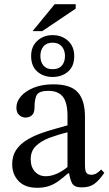

<svg xmlns="http://www.w3.org/2000/svg" viewBox="-20 -886 520 913"><path d="M157 7Q99 7 68.5 -25Q38 -57 38 -105Q38 -145 56.5 -172.5Q75 -200 105.5 -219Q136 -238 171.5 -251Q207 -264 241 -273Q275 -282 301 -290V-334Q301 -399 278.5 -426.5Q256 -454 211 -454Q168 -454 156 -436Q144 -418 144 -373Q144 -350 132.5 -338.5Q121 -327 100 -327Q85 -327 71.5 -338.5Q58 -350 58 -375Q58 -403 79.5 -428Q101 -453 140.5 -469Q180 -485 234 -485Q316 -485 350 -447Q384 -409 384 -331V-104Q384 -73 391 -64Q398 -55 414 -55Q428 -55 439.5 -62Q451 -69 461 -80L476 -64Q451 -28 428.5 -11.5Q406 5 368 5Q333 5 322.5 -15Q312 -35 307 -72L301 -84V-257Q256 -246 216 -231Q176 -216 151 -192Q126 -168 126 -129Q126 -92 146 -70Q166 -48 198 -48Q224 -48 252.5 -61Q281 -74 308 -98L316 -62H304Q281 -42 259.5 -26Q238 -10 213.5 -1.5Q189 7 157 7ZM230 -520Q187 -520 157.5 -545.5Q128 -571 128 -620Q128 -665 157.5 -692Q187 -719 230 -719Q274 -719 303.5 -692Q333 -665 333 -619Q333 -571 303.5 -545.5Q274 -520 230 -520ZM230 -557Q260 -557 274.5 -574.5Q289 -592 289 -620Q289 -647 274 -665Q259 -683 230 -683Q201 -683 186.5 -665Q172 -647 172 -620Q172 -592 186.5 -574.5Q201 -557 230 -557ZM181 -738H135L240 -866H340V-845Z"/></svg>

Font: STIX Two Text
Style: Regular
Weight: 400
Designer: Ross Mills, John Hudson & Paul Hanslow, Tiro Typeworks Ltd; with prior portions MicroPress Inc., and Coen Hoffman.
Foundry: Tiro Typeworks Ltd
Version: Version 2.13 b171